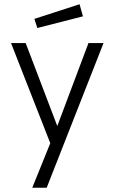

<svg xmlns="http://www.w3.org/2000/svg" viewBox="-20 -716 540 905"><path d="M217 -41 32 -513H101L250 -122L397 -513H468L200 169H132ZM142 -627 355 -696 371 -639 156 -584Z"/></svg>

Font: Lineal Light
Style: Regular
Weight: 300
Designer: Created by Frank Adebiaye with contributions from Anton Moglia & Ariel Martín Pérez
Created by Frank ADEBIAYE with FontF
Foundry: Velvetyne Type Foundry
Version: Version 2.000